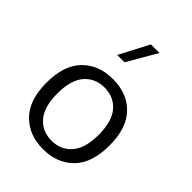

<svg xmlns="http://www.w3.org/2000/svg" viewBox="-224 -884 998 998"><g transform="rotate(45 275.0 -385.0)"><path d="M275.4 -509.8C205.6 -509.8 149.4 -488.3 107.4 -444.8C64.9 -401.4 43.9 -337.4 43.9 -252.4C43.9 -167.5 64.9 -103.5 107.4 -60.1C149.9 -16.6 205.6 5.4 275.4 5.4C345.2 5.4 401.4 -16.6 443.8 -60.1C485.8 -103.5 506.8 -167.5 506.8 -252.4C506.8 -337.4 485.8 -401.4 443.8 -444.8C401.9 -488.3 345.7 -509.8 275.4 -509.8ZM275.4 -447.8C320.8 -447.8 357.9 -431.6 385.7 -399.9C413.6 -367.7 427.7 -318.4 427.7 -252.4C427.7 -186.5 413.6 -137.2 385.7 -105.5C357.9 -73.2 320.8 -57.1 275.4 -57.1C230 -57.1 193.4 -73.2 165.5 -105.5C137.7 -137.2 123.5 -186.5 123.5 -252.4C123.5 -318.4 137.7 -367.7 165.5 -399.9C193.4 -431.6 230 -447.8 275.4 -447.8ZM202.1 -613.8H255.9L350.1 -776.4H287.1Z"/></g></svg>

Font: Estedad Regular
Style: Regular
Weight: 400
Designer: Amin Abedi
Version: Version 7.3